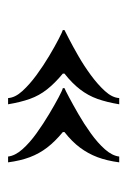

<svg xmlns="http://www.w3.org/2000/svg" viewBox="58 -538 308 463"><g transform="rotate(-90 211.5 -306.0)"><path d="M231 -308V-306H125V-308Q102 -327 87.5 -346Q73 -365 64.5 -387.5Q56 -410 52 -440H66Q68 -423 83.5 -405.5Q99 -388 122 -371.5Q145 -355 168.5 -341Q192 -327 209 -318Q226 -309 231 -308ZM231 -304Q226 -302 209 -293Q192 -284 168.5 -270.5Q145 -257 122 -240.5Q99 -224 83.5 -206.5Q68 -189 66 -172H52Q56 -202 64.5 -224.5Q73 -247 87.5 -266.5Q102 -286 125 -304V-306H231ZM371 -308V-306H266V-308Q243 -327 228 -346Q213 -365 205 -387.5Q197 -410 192 -440H207Q208 -423 224 -405.5Q240 -388 262.5 -371.5Q285 -355 308.5 -341Q332 -327 349.5 -318Q367 -309 371 -308ZM371 -304Q367 -302 349.5 -293Q332 -284 308.5 -270.5Q285 -257 262.5 -240.5Q240 -224 224 -206.5Q208 -189 207 -172H192Q197 -202 205 -224.5Q213 -247 228 -266.5Q243 -286 266 -304V-306H371Z"/></g></svg>

Font: Emberly Black
Style: Regular
Weight: 900
Designer: Rajesh Rajput
Foundry: Rajesh Rajput
Version: Version 1.000